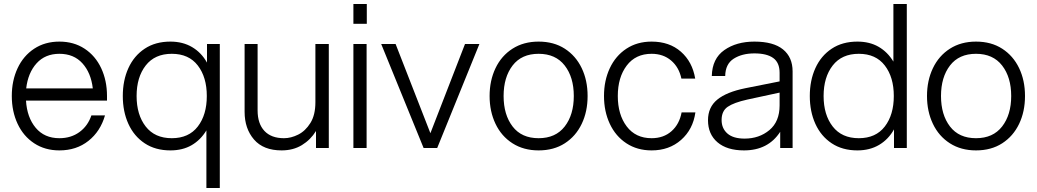

<svg xmlns="http://www.w3.org/2000/svg" viewBox="-20 -740 5185 960"><path d="M39 -260Q39 -337 68 -399Q97 -461 151 -496.5Q205 -532 277 -532Q349 -532 403 -496.5Q457 -461 486 -399Q515 -337 515 -260V-237H110Q115 -153 158.5 -101Q202 -49 277 -49Q335 -49 377 -79.5Q419 -110 437 -163H505Q482 -83 422 -35.5Q362 12 277 12Q205 12 151 -23.5Q97 -59 68 -121Q39 -183 39 -260ZM444 -298Q435 -376 392 -423.5Q349 -471 277 -471Q206 -471 163 -423.5Q120 -376 111 -298Z M1079 200H1012V-88Q983 -40 938 -14Q893 12 832 12Q757 12 703.5 -23.5Q650 -59 622 -120.5Q594 -182 594 -260Q594 -338 622 -399.5Q650 -461 703.5 -496.5Q757 -532 832 -532Q894 -532 940.5 -504.5Q987 -477 1015 -427V-520H1079ZM839 -49Q924 -49 969 -107.5Q1014 -166 1014 -260Q1014 -354 969 -412.5Q924 -471 839 -471Q754 -471 708.5 -412.5Q663 -354 663 -260Q663 -166 708.5 -107.5Q754 -49 839 -49Z M1400 -49Q1435 -49 1471 -67Q1507 -85 1532 -125Q1557 -165 1557 -229V-520H1624V0H1560V-85Q1533 -41 1489.5 -14.5Q1446 12 1388 12Q1297 12 1250 -42.5Q1203 -97 1203 -181V-520H1268V-188Q1268 -122 1302 -85.5Q1336 -49 1400 -49Z M1747 -520H1813V0H1747ZM1747 -720H1814V-621H1747Z M1886 -520H1958L2132 -74L2305 -520H2377L2166 0H2098Z M2428 -260Q2428 -337 2457.5 -399Q2487 -461 2542.5 -496.5Q2598 -532 2673 -532Q2749 -532 2804 -496.5Q2859 -461 2888.5 -399.5Q2918 -338 2918 -260Q2918 -182 2888.5 -120.5Q2859 -59 2804 -23.5Q2749 12 2673 12Q2598 12 2542.5 -23.5Q2487 -59 2457.5 -121Q2428 -183 2428 -260ZM2673 -49Q2758 -49 2803.5 -107.5Q2849 -166 2849 -260Q2849 -354 2803.5 -412.5Q2758 -471 2673 -471Q2588 -471 2543 -412.5Q2498 -354 2498 -260Q2498 -166 2543 -107.5Q2588 -49 2673 -49Z M3000 -260Q3000 -337 3029 -399Q3058 -461 3112 -496.5Q3166 -532 3238 -532Q3327 -532 3384.5 -481.5Q3442 -431 3456 -347H3387Q3375 -404 3335.5 -437.5Q3296 -471 3238 -471Q3158 -471 3113.5 -412Q3069 -353 3069 -260Q3069 -167 3113.5 -108Q3158 -49 3238 -49Q3298 -49 3337.5 -84Q3377 -119 3388 -178H3457Q3445 -93 3385.5 -40.5Q3326 12 3238 12Q3166 12 3112 -23.5Q3058 -59 3029 -121Q3000 -183 3000 -260Z M3881 -81Q3821 12 3700 12Q3615 12 3567.5 -28.5Q3520 -69 3520 -139Q3520 -204 3566.5 -242Q3613 -280 3707 -299L3878 -333V-376Q3878 -427 3846 -450Q3814 -473 3752 -473Q3690 -473 3648.5 -446.5Q3607 -420 3606 -360H3539Q3541 -447 3601.5 -489.5Q3662 -532 3752 -532Q3847 -532 3895 -493Q3943 -454 3943 -383V0H3881ZM3703 -47Q3776 -47 3827 -89.5Q3878 -132 3878 -213V-277L3716 -242Q3649 -227 3618.5 -206Q3588 -185 3588 -140Q3588 -98 3617 -72.5Q3646 -47 3703 -47Z M4450 0V-93Q4422 -43 4375.5 -15.5Q4329 12 4267 12Q4192 12 4138.5 -23.5Q4085 -59 4057 -120.5Q4029 -182 4029 -260Q4029 -338 4057 -399.5Q4085 -461 4138.5 -496.5Q4192 -532 4267 -532Q4328 -532 4373 -506Q4418 -480 4447 -432V-720H4514V0ZM4274 -49Q4359 -49 4404 -107.5Q4449 -166 4449 -260Q4449 -354 4404 -412.5Q4359 -471 4274 -471Q4189 -471 4143.5 -412.5Q4098 -354 4098 -260Q4098 -166 4143.5 -107.5Q4189 -49 4274 -49Z M4615 -260Q4615 -337 4644.5 -399Q4674 -461 4729.5 -496.5Q4785 -532 4860 -532Q4936 -532 4991 -496.5Q5046 -461 5075.5 -399.5Q5105 -338 5105 -260Q5105 -182 5075.5 -120.5Q5046 -59 4991 -23.5Q4936 12 4860 12Q4785 12 4729.5 -23.5Q4674 -59 4644.5 -121Q4615 -183 4615 -260ZM4860 -49Q4945 -49 4990.5 -107.5Q5036 -166 5036 -260Q5036 -354 4990.5 -412.5Q4945 -471 4860 -471Q4775 -471 4730 -412.5Q4685 -354 4685 -260Q4685 -166 4730 -107.5Q4775 -49 4860 -49Z"/></svg>

Font: Aspekta 300
Style: Regular
Weight: 300
Designer: Ivo Dolenc
Version: Version 2.000